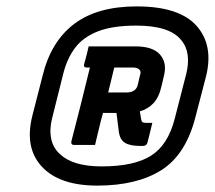

<svg xmlns="http://www.w3.org/2000/svg" viewBox="-20 -780 671 600"><path d="M407 -760Q540 -760 594 -699.5Q648 -639 624 -542L591 -415Q561 -297 484.5 -248.5Q408 -200 284 -200Q166 -200 111 -259Q56 -318 81 -418L113 -543Q139 -650 211.5 -705Q284 -760 407 -760ZM406 -700Q332 -700 286 -682Q240 -664 215 -631Q190 -598 178 -551L143 -411Q134 -376 140 -346.5Q146 -317 168 -298Q208 -260 298 -260Q399 -260 452 -293.5Q505 -327 526 -409L562 -549Q570 -581 566.5 -608Q563 -635 546 -655Q510 -700 406 -700ZM404 -635Q457 -635 479.5 -610Q502 -585 493 -546L485 -512Q477 -476 459.5 -457.5Q442 -439 417 -432Q419 -419 421 -408Q422 -401 425 -398.5Q428 -396 437 -396H456Q452 -380 448 -363Q444 -346 441 -335Q438 -324 427 -324H417Q386 -324 370 -334Q354 -344 351 -371Q349 -385 347.5 -399Q346 -413 344 -427H305H302Q298 -414 295 -402L277 -327H212Q201 -327 203 -338Q218 -396 232.5 -453.5Q247 -511 261 -569H251Q240 -569 243 -580Q247 -594 250.5 -607.5Q254 -621 257 -635ZM395 -569H337Q332 -549 327.5 -529.5Q323 -510 318 -491H375Q406 -491 411 -517L417 -543Q422 -556 416 -562Q410 -569 395 -569Z"/></svg>

Font: Recursive Sn Lnr St
Style: Bold Italic
Weight: 700
Italic angle: -15°
Version: Version 1.079;hotconv 1.0.112;makeotfexe 2.5.65598; ttfautoh